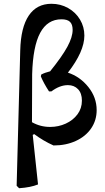

<svg xmlns="http://www.w3.org/2000/svg" viewBox="-20 -758 554 1015"><path d="M491 -176Q491 -122 462 -79.5Q433 -37 381 -13Q329 11 263 11Q209 -13 161 -49L153 -45L181 217Q142 233 81 237L68 224L87 -492Q90 -613 132 -675.5Q174 -738 252 -738Q300 -738 340 -715.5Q380 -693 403 -654.5Q426 -616 426 -570Q426 -486 339 -374Q403 -353 447 -298Q491 -243 491 -176ZM245 -87Q289 -87 327.5 -104.5Q366 -122 389.5 -153.5Q413 -185 413 -226Q413 -265 392.5 -286.5Q372 -308 339 -308Q296 -308 252 -275H239Q211 -318 196 -354L198 -364Q217 -374 245 -381Q308 -459 336 -510.5Q364 -562 364 -600Q364 -629 350 -642.5Q336 -656 305 -656Q231 -656 192.5 -584.5Q154 -513 150 -366L149 -112Q193 -87 245 -87Z"/></svg>

Font: Alegreya Medium
Style: Regular
Weight: 500
Designer: Juan Pablo del Peral
Foundry: Huerta Tipografica
Version: Version 2.007; ttfautohint (v1.6)